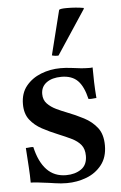

<svg xmlns="http://www.w3.org/2000/svg" viewBox="-54 -791 532 841"><g transform="rotate(-5 212.0 -370.0)"><path d="M73 -158Q88 -92 121 -57.5Q154 -23 206 -23Q245 -23 272 -41.5Q299 -60 299 -100Q299 -130 284.5 -148Q270 -166 244.5 -178.5Q219 -191 187 -204Q150 -219 117.5 -236.5Q85 -254 64.5 -280.5Q44 -307 44 -349Q44 -397 69.5 -428.5Q95 -460 135.5 -476Q176 -492 222 -492Q245 -492 268 -489Q291 -486 293 -486Q313 -483 330 -482.5Q347 -482 348 -482Q349 -482 352.5 -482Q356 -482 362 -483Q362 -451 363 -418Q364 -385 367 -348Q366 -348 363 -348Q354 -347 346.5 -346.5Q339 -346 332 -347Q319 -403 293.5 -428.5Q268 -454 222 -454Q181 -454 156.5 -436Q132 -418 132 -386Q132 -360 148 -343.5Q164 -327 187 -316Q210 -305 231 -297Q270 -282 305.5 -263.5Q341 -245 363.5 -216Q386 -187 386 -138Q386 -86 359.5 -52.5Q333 -19 292 -3.5Q251 12 206 12Q180 12 154.5 8Q129 4 127 4Q125 4 110.5 2Q96 0 78.5 -2Q61 -4 48 -4Q48 -35 45.5 -73Q43 -111 40 -157Q42 -157 45 -157Q54 -158 60.5 -158.5Q67 -159 73 -158ZM346 -746V-742L218 -548Q213 -547 204 -548Q195 -549 189 -551L238 -747Q243 -752 272 -752Q312 -752 346 -746Z"/></g></svg>

Font: Tiro Devanagari Marathi
Style: Regular
Weight: 400
Designer: Devanagari: John Hudson & Fiona Ross. Latin: John Hudson.
Foundry: Tiro Typeworks Ltd.
Version: Version 1.52